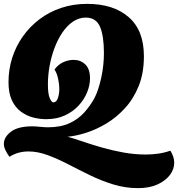

<svg xmlns="http://www.w3.org/2000/svg" viewBox="-21 -700 922 994"><path d="M694 274Q628 274 566 255Q504 236 445.5 207.5Q387 179 332 150.5Q277 122 225.5 103Q174 84 126 84Q101 84 76 90.5Q51 97 28 112Q15 94 7 77Q-1 60 -1 45Q-1 10 35.5 -18Q72 -46 147 -46Q162 -46 186.5 -43.5Q211 -41 226 -41Q293 -41 338.5 -62Q384 -83 415 -117.5Q446 -152 468 -192Q489 -233 503 -297Q517 -361 517 -425Q517 -515 496.5 -562Q476 -609 423 -609Q388 -609 357.5 -588.5Q327 -568 303 -533Q279 -498 262 -453.5Q245 -409 236 -360Q227 -311 227 -263Q227 -214 236.5 -192Q246 -170 255 -170Q271 -170 278.5 -191.5Q286 -213 286 -239Q286 -265 279.5 -294Q273 -323 261 -340Q280 -366 306.5 -378Q333 -390 360 -390Q396 -390 420.5 -366.5Q445 -343 445 -295Q445 -259 430 -222Q415 -185 386 -153.5Q357 -122 315 -102.5Q273 -83 218 -83Q184 -83 149.5 -92Q115 -101 86 -123Q57 -145 40 -182Q23 -219 23 -274Q23 -340 42 -400Q61 -460 97 -511Q133 -562 183 -600Q233 -638 295.5 -659Q358 -680 430 -680Q566 -680 645 -611.5Q724 -543 724 -409Q724 -321 697 -254.5Q670 -188 626 -140Q582 -92 529.5 -60.5Q477 -29 424.5 -12.5Q372 4 329 8Q362 17 407 32.5Q452 48 506 63.5Q560 79 618 89.5Q676 100 734 100Q766 100 798 95.5Q830 91 861 80Q881 112 881 143Q881 176 858.5 206Q836 236 794 255Q752 274 694 274Z"/></svg>

Font: Sansita Swashed Light Black
Style: Regular
Weight: 900
Version: Version 1.003